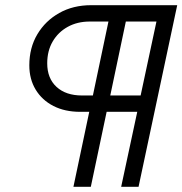

<svg xmlns="http://www.w3.org/2000/svg" viewBox="-20 -720 703 740"><path d="M263 0 324 -289H289Q230 -289 186 -311.5Q142 -334 117.5 -374.5Q93 -415 93 -468Q93 -536 124 -588Q155 -640 208.5 -670Q262 -700 331 -700H663L514 0H447L509 -289H391L330 0ZM405 -352H522L583 -637H465ZM296 -352H338L398 -637H326Q278 -637 241 -616.5Q204 -596 183 -560Q162 -524 162 -476Q162 -418 198 -385Q234 -352 296 -352Z"/></svg>

Font: Red Hat Display VF
Style: Italic
Weight: 300
Italic angle: -12°
Designer: Pentagram, MCKL
Foundry: Pentagram, MCKL
Version: Version 1.023